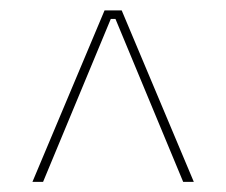

<svg xmlns="http://www.w3.org/2000/svg" viewBox="-20 -659 436 370"><path d="M42.5 -308.5 181.5 -639H214.5L353.5 -308.5H333L202.5 -622.5H193.5L63 -308.5Z"/></svg>

Font: Anek Devanagari Medium Thin
Style: Regular
Weight: 250
Version: Version 1.003